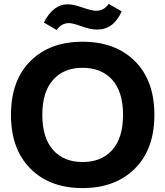

<svg xmlns="http://www.w3.org/2000/svg" viewBox="-20 -951 844 980"><path d="M401 -738Q569 -738 668.5 -639Q768 -540 768 -365Q768 -189 668 -90Q568 9 401 9Q234 9 135 -90.5Q36 -190 36 -365Q36 -540 135 -639Q234 -738 401 -738ZM401 -124Q498 -124 553 -185.5Q608 -247 608 -365Q608 -482 553 -543.5Q498 -605 401 -605Q306 -605 251 -543.5Q196 -482 196 -365Q196 -247 251 -185.5Q306 -124 401 -124ZM476 -800Q442 -800 397 -816.5Q352 -833 332 -833Q294 -833 269 -798L204 -836Q251 -929 326 -929Q354 -929 401.5 -912.5Q449 -896 470 -896Q510 -896 535 -931L601 -893Q560 -800 476 -800Z"/></svg>

Font: Mona Sans
Style: Bold
Weight: 700
Designer: Deni Anggara
Foundry: GitHub
Version: Version 2.000;Glyphs 3.2.3 (3260)